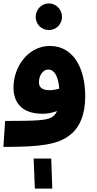

<svg xmlns="http://www.w3.org/2000/svg" viewBox="-20 -855 566 1124"><path d="M266 -679C309 -679 343 -713 343 -756C343 -799 309 -835 266 -835C223 -835 189 -799 189 -756C189 -713 223 -679 266 -679ZM0 5C211 5 318 -7 390 -65C445 -107 479 -183 479 -290C479 -463 405 -586 272 -586C144 -586 59 -463 59 -343C59 -236 128 -189 229 -189C258 -189 288 -195 314 -205C306 -187 295 -175 280 -167C249 -150 187 -147 10 -147ZM208 -372C208 -417 233 -448 263 -448C296 -448 321 -412 327 -336C306 -330 286 -327 269 -327C228 -327 208 -344 208 -372ZM184 249H286L280 73H177Z"/></svg>

Font: Noto Sans Arabic ExtBd
Style: Regular
Weight: 800
Designer: Monotype Design Team, Nadine Chahine, Nizar Qandah and Khaled Hosny
Foundry: Monotype Imaging Inc.
Version: Version 2.012